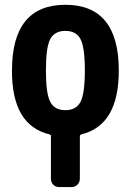

<svg xmlns="http://www.w3.org/2000/svg" viewBox="-20 -550 540 790"><path d="M187 -130.4Q205.1 -96.7 249 -96.7Q293 -96.7 311 -130.4Q329.1 -164.1 329.1 -260.3Q329.1 -356.4 311 -389.6Q293 -422.9 249 -422.9Q205.1 -422.9 187 -389.6Q168.9 -356.4 168.9 -260.3Q168.9 -164.1 187 -130.4ZM468.8 -259.8Q468.8 -34.2 314.5 2.9Q309.6 4.9 308.6 8.8V184.6Q308.6 199.2 298.8 209.5Q289.1 219.7 274.4 219.7H223.6Q209 219.7 199.2 210Q189.5 200.2 189.5 184.6V8.8Q189.5 4.9 183.6 2.9Q28.3 -34.2 29.3 -259.8Q29.3 -530.3 249 -530.3Q468.8 -530.3 468.8 -259.8Z"/></svg>

Font: Rounded-L Mgen+ 1m bold
Style: Bold
Weight: 700
Designer: [Source Han Sans]
Ryoko NISHIZUKA  (kana & ideographs); Paul D. Hunt (Latin, Greek & Cyrillic); Wenlong ZHANG  (bopomofo
Version: Version 1.059.20150602